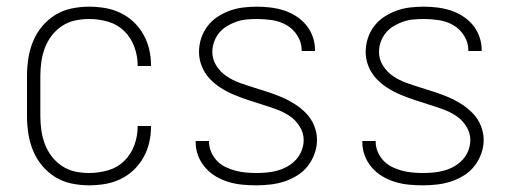

<svg xmlns="http://www.w3.org/2000/svg" viewBox="-20 -548 1540 576"><path d="M247 8Q221 8 194.5 2.5Q168 -3 145.5 -17Q123 -31 106 -51.5Q89 -72 79 -96.5Q69 -121 65 -147.5Q61 -174 61 -200V-320Q61 -346 65 -372.5Q69 -399 79 -423.5Q89 -448 106 -468.5Q123 -489 145.5 -503Q168 -517 194.5 -522.5Q221 -528 247 -528Q271 -528 295 -524Q319 -520 341 -509.5Q363 -499 380.5 -482.5Q398 -466 410 -445Q422 -424 427.5 -400.5Q433 -377 433 -352V-350H393V-352Q393 -380 383 -407.5Q373 -435 352.5 -455Q332 -475 304 -483Q276 -491 247 -491Q226 -491 205 -486.5Q184 -482 166 -470Q148 -458 135 -441Q122 -424 114.5 -404Q107 -384 104 -362.5Q101 -341 101 -320V-200Q101 -179 104 -157.5Q107 -136 114.5 -116Q122 -96 135 -79Q148 -62 166 -50Q184 -38 205 -33.5Q226 -29 247 -29Q276 -29 304 -37Q332 -45 352.5 -65Q373 -85 383 -112.5Q393 -140 393 -168V-170H433V-168Q433 -143 427.5 -119.5Q422 -96 410 -75Q398 -54 380.5 -37.5Q363 -21 341 -10.5Q319 0 295 4Q271 8 247 8Z M749 8Q728 8 707 6Q686 4 666 -2Q646 -8 628 -18.5Q610 -29 596 -45Q582 -61 574.5 -80.5Q567 -100 567 -121V-125H607V-123Q607 -107 613.5 -92Q620 -77 631 -65.5Q642 -54 656.5 -47Q671 -40 686 -36Q701 -32 717 -30.5Q733 -29 749 -29Q765 -29 781 -30.5Q797 -32 813 -36.5Q829 -41 843 -49Q857 -57 868 -69Q879 -81 885 -96.5Q891 -112 891 -128Q891 -150 878.5 -169.5Q866 -189 847.5 -201Q829 -213 808 -220.5Q787 -228 766 -234.5Q745 -241 724 -248Q703 -255 682.5 -263.5Q662 -272 643 -284Q624 -296 609 -312Q594 -328 585.5 -349Q577 -370 577 -392Q577 -413 583.5 -433Q590 -453 602.5 -469.5Q615 -486 632.5 -497.5Q650 -509 669.5 -516Q689 -523 709.5 -525.5Q730 -528 751 -528Q771 -528 791.5 -525.5Q812 -523 831 -517Q850 -511 867.5 -500Q885 -489 898 -473.5Q911 -458 918 -438.5Q925 -419 925 -399V-395H885V-398Q885 -420 872.5 -440.5Q860 -461 840 -472.5Q820 -484 797 -487.5Q774 -491 751 -491Q735 -491 719.5 -489.5Q704 -488 689.5 -483Q675 -478 661.5 -470Q648 -462 638 -450Q628 -438 622.5 -423Q617 -408 617 -392Q617 -370 629 -351Q641 -332 659.5 -319.5Q678 -307 699 -299.5Q720 -292 741 -285.5Q762 -279 783.5 -272Q805 -265 825 -256.5Q845 -248 864 -236Q883 -224 898.5 -208Q914 -192 922.5 -171Q931 -150 931 -128Q931 -107 923.5 -86.5Q916 -66 903 -49.5Q890 -33 871.5 -21.5Q853 -10 833 -3.5Q813 3 791.5 5.5Q770 8 749 8Z M1249 8Q1228 8 1207 6Q1186 4 1166 -2Q1146 -8 1128 -18.5Q1110 -29 1096 -45Q1082 -61 1074.5 -80.5Q1067 -100 1067 -121V-125H1107V-123Q1107 -107 1113.5 -92Q1120 -77 1131 -65.5Q1142 -54 1156.5 -47Q1171 -40 1186 -36Q1201 -32 1217 -30.5Q1233 -29 1249 -29Q1265 -29 1281 -30.5Q1297 -32 1313 -36.5Q1329 -41 1343 -49Q1357 -57 1368 -69Q1379 -81 1385 -96.5Q1391 -112 1391 -128Q1391 -150 1378.5 -169.5Q1366 -189 1347.5 -201Q1329 -213 1308 -220.5Q1287 -228 1266 -234.5Q1245 -241 1224 -248Q1203 -255 1182.5 -263.5Q1162 -272 1143 -284Q1124 -296 1109 -312Q1094 -328 1085.5 -349Q1077 -370 1077 -392Q1077 -413 1083.5 -433Q1090 -453 1102.5 -469.5Q1115 -486 1132.5 -497.5Q1150 -509 1169.5 -516Q1189 -523 1209.5 -525.5Q1230 -528 1251 -528Q1271 -528 1291.5 -525.5Q1312 -523 1331 -517Q1350 -511 1367.5 -500Q1385 -489 1398 -473.5Q1411 -458 1418 -438.5Q1425 -419 1425 -399V-395H1385V-398Q1385 -420 1372.5 -440.5Q1360 -461 1340 -472.5Q1320 -484 1297 -487.5Q1274 -491 1251 -491Q1235 -491 1219.5 -489.5Q1204 -488 1189.5 -483Q1175 -478 1161.5 -470Q1148 -462 1138 -450Q1128 -438 1122.5 -423Q1117 -408 1117 -392Q1117 -370 1129 -351Q1141 -332 1159.5 -319.5Q1178 -307 1199 -299.5Q1220 -292 1241 -285.5Q1262 -279 1283.5 -272Q1305 -265 1325 -256.5Q1345 -248 1364 -236Q1383 -224 1398.5 -208Q1414 -192 1422.5 -171Q1431 -150 1431 -128Q1431 -107 1423.5 -86.5Q1416 -66 1403 -49.5Q1390 -33 1371.5 -21.5Q1353 -10 1333 -3.5Q1313 3 1291.5 5.5Q1270 8 1249 8Z"/></svg>

Font: Iosevka Term Curly Extralight
Style: Regular
Weight: 200
Designer: Belleve Invis
Foundry: Belleve Invis
Version: Version 32.3.0